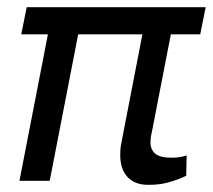

<svg xmlns="http://www.w3.org/2000/svg" viewBox="-20 -500 589 531"><path d="M33.8 0H117.5L196.2 -405H373.8L315 -101.2Q312.5 -90 312.5 -71.2Q312.5 -32.5 332.5 -10.6Q352.5 11.2 390 11.2Q420 11.2 441.2 5.6Q462.5 0 476.2 -5.6Q490 -11.2 495 -13.8L496.2 -70Q476.2 -63.8 455 -63.8Q422.5 -63.8 409.4 -75Q396.2 -86.2 396.2 -106.2Q396.2 -120 400 -135L452.5 -405H533.8L548.8 -480H53.8L38.8 -405H112.5Z"/></svg>

Font: Cambay
Style: Italic
Weight: 400
Italic angle: -11°
Designer: Pooja Saxena
Foundry: Pooja Saxena
Version: Version 1.019;PS 001.019;hotconv 1.0.70;makeotf.lib2.5.58329